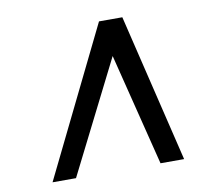

<svg xmlns="http://www.w3.org/2000/svg" viewBox="-66 -824 784 697"><g transform="rotate(-10 326.5 -475.0)"><path d="M73.5 -202 341 -748H427L558.5 -202H471.5L368 -615.5L160 -202Z"/></g></svg>

Font: Merriweather Medium
Style: Italic
Weight: 500
Italic angle: -7.8°
Version: Version 2.101